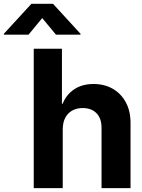

<svg xmlns="http://www.w3.org/2000/svg" viewBox="-134 -970 733 990"><path d="M189.5 -302.9V0H40V-718.8H185.4V-435H189.1Q207 -481.1 247.9 -509Q288.8 -536.9 348.6 -536.9Q404.1 -536.9 447 -512.5Q489.9 -488.1 514.6 -442.7Q539.4 -397.4 539.1 -334.4V0H389.6V-308Q390.2 -358.5 364.1 -385.7Q338 -412.9 292.2 -412.9Q263.1 -412.9 239.8 -400.7Q216.6 -388.5 203.2 -364.1Q189.7 -339.6 189.5 -302.9ZM13.3 -791.4H-114.1V-795.7L27.9 -950.4H139.3L281.2 -795.7V-791.4H154.5L83.6 -876.8Z"/></svg>

Font: Inter Display V
Style: Regular
Weight: 400
Designer: Rasmus Andersson
Foundry: rsms
Version: Version 3.015;git-src